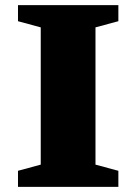

<svg xmlns="http://www.w3.org/2000/svg" viewBox="-20 -727 530 747"><path d="M440.5 -62.5V0H50V-62.5L138.5 -86.5V-620.5L50 -644.5V-707H440.5V-644.5L351.5 -620.5V-86.5Z"/></svg>

Font: Newsreader Caption
Style: Bold
Weight: 700
Designer: Hugues Gentile
Foundry: Production Type
Version: Version 1.001